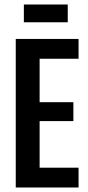

<svg xmlns="http://www.w3.org/2000/svg" viewBox="-20 -833 392 853"><path d="M50 0V-660H156V0ZM109 0V-88H329V0ZM109 -295V-379H306V-295ZM109 -572V-660H329V-572ZM86 -734V-813H281V-734Z"/></svg>

Font: Bricolage Grotesque 48pt Condensed Medium
Style: Regular
Weight: 500
Width: 3
Designer: Mathieu Triay
Foundry: Atelier Triay
Version: Version 1.001;gftools[0.9.33.dev8+g029e19f]